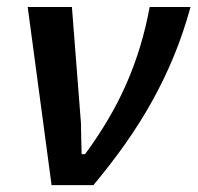

<svg xmlns="http://www.w3.org/2000/svg" viewBox="-20 -538 574 558"><path d="M60.5 -517.6H189L215.3 -179.7Q215.8 -157.2 216.1 -134.8Q216.3 -112.3 217.3 -89.8H227.1Q264.2 -140.1 294.4 -191.4Q324.7 -242.7 347.9 -295.9Q371.1 -349.1 387.7 -404.3Q404.3 -459.5 415 -517.6H533.7Q513.2 -442.9 485.4 -375.2Q457.5 -307.6 422.4 -244.4Q387.2 -181.2 344.5 -120.6Q301.8 -60.1 251.5 0H129.9Z"/></svg>

Font: Proza Libre
Style: Medium Italic
Weight: 500
Designer: Jasper de Waard
Foundry: Jasper de Waard
Version: Version 1.000; ttfautohint (v1.4.1.8-43bc)